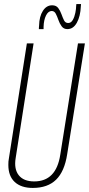

<svg xmlns="http://www.w3.org/2000/svg" viewBox="-20 -913 437 943"><path d="M141 10Q84 10 52.5 -19Q21 -48 21 -103Q21 -114 21.5 -120Q22 -126 24 -137L112 -700H145L57 -137Q48 -83 72 -52.5Q96 -22 148 -22Q256 -22 276 -153L363 -700H397L310 -156Q297 -71 255.5 -30.5Q214 10 141 10ZM171 -770Q171 -774 171 -776Q171 -778 172 -788Q173 -832 190.5 -859.5Q208 -887 236 -887Q256 -887 266 -873.5Q276 -860 282 -843Q288 -826 294.5 -813Q301 -800 315 -800Q329 -800 337.5 -815Q346 -830 350 -850Q354 -870 354 -883Q355 -889 355 -893H378Q377 -888 377 -882Q375 -833 357.5 -801.5Q340 -770 311 -770Q293 -770 283 -783.5Q273 -797 267 -814.5Q261 -832 254 -845.5Q247 -859 234 -859Q217 -859 206 -837Q195 -815 194 -781Q194 -773 194 -772.5Q194 -772 194 -770Z"/></svg>

Font: Georama Condensed ExtraLight
Style: Italic
Weight: 200
Width: 3
Italic angle: -9°
Designer: Jean-Baptiste Levee
Foundry: Production Type
Version: Version 1.000